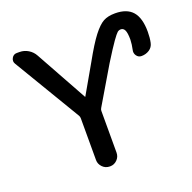

<svg xmlns="http://www.w3.org/2000/svg" viewBox="-131 -881 1013 1013"><g transform="rotate(-20 375.0 -375.0)"><path d="M255.9 -306.6 32.2 -680.7Q22.5 -696.3 31.7 -713.4Q41 -730.5 59.6 -730.5H75.2Q101.6 -730.5 124 -716.8Q146.5 -703.1 159.2 -679.7L319.3 -390.6Q319.3 -389.6 320.3 -389.6Q321.3 -389.6 321.3 -390.6L413.1 -550.8Q461.9 -638.7 494.1 -680.2Q526.4 -721.7 552.2 -735.8Q578.1 -750 618.2 -750Q684.6 -750 716.3 -713.4Q748 -676.8 748 -599.6Q748 -565.4 742.2 -539.1Q737.3 -515.6 717.8 -502.9Q698.2 -490.2 673.8 -490.2Q656.2 -490.2 646 -504.9Q635.7 -519.5 640.6 -538.1Q646.5 -564.5 647.5 -591.8Q647.5 -629.9 640.1 -645Q632.8 -660.2 618.2 -660.2Q607.4 -660.2 599.1 -653.3Q590.8 -646.5 568.8 -615.7Q546.9 -585 502 -512.7L379.9 -306.6Q375 -298.8 375 -291V-56.6Q375 -33.2 358.4 -16.6Q341.8 0 319.3 0H317.4Q293 0 276.4 -17.1Q259.8 -34.2 259.8 -56.6V-291Q259.8 -299.8 255.9 -306.6Z"/></g></svg>

Font: Rounded Mgen+ 2p medium
Style: Regular
Weight: 500
Designer: [Source Han Sans]
Ryoko NISHIZUKA  (kana & ideographs); Paul D. Hunt (Latin, Greek & Cyrillic); Wenlong ZHANG  (bopomofo
Version: Version 1.059.20150602